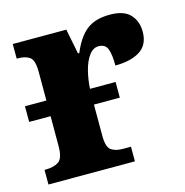

<svg xmlns="http://www.w3.org/2000/svg" viewBox="-87 -629 683 710"><g transform="rotate(-15 255.0 -274.0)"><path d="M13 0V-56H17Q49 -56 67.5 -68.5Q86 -81 86 -128V-242H4V-302H86V-412Q86 -456 70 -468Q54 -480 24 -480H20V-536H225L244 -440H249Q272 -496 305 -522Q338 -548 394 -548Q448 -548 472 -522Q496 -496 496 -456Q496 -406 461 -383.5Q426 -361 366 -361Q366 -403 358 -424.5Q350 -446 324 -446Q303 -446 287.5 -425Q272 -404 263.5 -371Q255 -338 253 -302H351V-242H252V-123Q252 -79 268.5 -67.5Q285 -56 312 -56H344V0Z"/></g></svg>

Font: Noto Serif SemiCondensed ExtraBold
Style: Regular
Weight: 800
Width: 4
Designer: Monotype Design Team
Foundry: Monotype Imaging Inc.
Version: Version 2.015